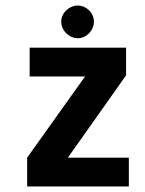

<svg xmlns="http://www.w3.org/2000/svg" viewBox="-20 -673 524 693"><path d="M445 0V-104H225L435 -401V-501H87V-397H287L78 -104V0ZM261 -535C292 -535 319 -563 319 -595C319 -626 292 -653 261 -653C229 -653 201 -626 201 -595C201 -563 229 -535 261 -535Z"/></svg>

Font: Advent Pro
Style: Bold
Weight: 700
Designer: Andreas Kalpakidis
Foundry: Andreas Kalpakidis
Version: Version 2.002 2008